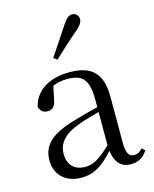

<svg xmlns="http://www.w3.org/2000/svg" viewBox="-123 -900 803 998"><g transform="rotate(-15 278.5 -401.5)"><path d="M209 -624 228 -610C269 -648 309 -686 353 -723C384 -749 396 -766 396 -784C396 -805 379 -818 363 -818C343 -818 329 -806 308 -773C274 -721 242 -673 209 -624ZM457 14C496 14 526 -2 547 -37L531 -52C515 -34 503 -28 486 -28C459 -28 444 -45 444 -108V-355C444 -479 388 -531 272 -531C159 -531 85 -482 65 -400C71 -377 86 -364 109 -364C134 -364 151 -377 157 -413L172 -485C199 -495 224 -500 250 -500C329 -500 364 -470 364 -359V-318C320 -308 273 -295 231 -282C99 -244 52 -193 52 -115C52 -32 111 15 190 15C262 15 307 -18 366 -82C374 -22 402 14 457 14ZM364 -113C301 -53 265 -34 225 -34C169 -34 132 -66 132 -128C132 -183 165 -226 249 -257C283 -270 323 -281 364 -292Z"/></g></svg>

Font: Source Han Serif KR
Style: Regular
Weight: 400
Designer: Ryoko NISHIZUKA 西塚涼子 (kana & ideographs); Frank Grießhammer (Latin, Greek & Cyrillic); Wenlong ZHANG 张文龙 (bopomofo); San
Foundry: Adobe
Version: Version 2.001;hotconv 1.1.0;makeotfexe 2.6.0